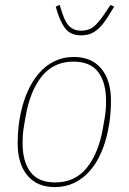

<svg xmlns="http://www.w3.org/2000/svg" viewBox="-20 -750 524 782"><path d="M203 12Q131 12 91.5 -35.5Q52 -83 52 -167Q52 -231 64 -287Q74 -336 93 -378.5Q112 -421 139 -452Q166 -483 201.5 -500.5Q237 -518 281 -518Q353 -518 392.5 -470.5Q432 -423 432 -339Q432 -277 420 -219Q410 -169 391.5 -127Q373 -85 346 -54Q319 -23 283 -5.5Q247 12 203 12ZM205 -7Q285 -7 333 -66Q381 -125 399 -227L406 -267Q412 -300 412 -339Q412 -414 380 -456.5Q348 -499 279 -499Q199 -499 151 -440Q103 -381 85 -279L78 -239Q72 -206 72 -167Q72 -92 104 -49.5Q136 -7 205 -7ZM310 -606Q266 -606 244 -636.5Q222 -667 207 -723L223 -730L235 -693Q247 -656 265 -640.5Q283 -625 310 -625Q341 -625 360.5 -640.5Q380 -656 406 -694L430 -730L445 -723Q429 -696 415 -674.5Q401 -653 385.5 -637.5Q370 -622 352 -614Q334 -606 310 -606Z"/></svg>

Font: IBM Plex Sans Cond Thin
Style: Italic
Weight: 100
Width: 3
Italic angle: -11°
Designer: Mike Abbink, Paul van der Laan, Pieter van Rosmalen
Foundry: Bold Monday
Version: Version 1.3